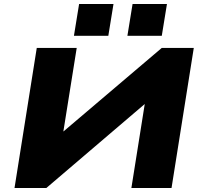

<svg xmlns="http://www.w3.org/2000/svg" viewBox="-20 -946 1015 966"><path d="M53 0 165 -705H366L296 -267L275 -264L794 -705H955L843 0H641L711 -440L732 -443L213 0ZM621 -766 647 -926H820L794 -766ZM352 -766 378 -926H551L525 -766Z"/></svg>

Font: Nunito Sans 10pt Expanded Black
Style: Italic
Weight: 900
Width: 7
Italic angle: -9°
Designer: Vernon Adams
Foundry: Vernon Adams
Version: Version 3.101;gftools[0.9.27]